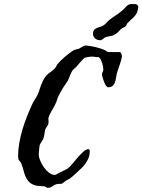

<svg xmlns="http://www.w3.org/2000/svg" viewBox="-20 -925 703 948"><path d="M69.3 -152.8Q69.3 -185.5 75.2 -219Q81.1 -252.4 90.8 -285.4Q100.6 -318.4 113.3 -350.1Q126 -381.8 139.6 -411.6Q146.5 -425.8 156.7 -441.4Q167 -457 171.4 -471.2L174.3 -480Q177.7 -490.7 181.6 -501.7Q185.5 -512.7 190.7 -523.4Q195.8 -534.2 202.6 -543.9Q209.5 -553.7 218.8 -561.5Q220.2 -562 224.9 -565.7Q229.5 -569.3 235.1 -573.7Q240.7 -578.1 245.1 -581.8Q249.5 -585.4 250 -586.9Q251.5 -587.4 253.4 -590.6Q255.4 -593.8 257.6 -597.4Q259.8 -601.1 261.5 -604.2Q263.2 -607.4 263.7 -608.4Q271 -617.2 280.3 -626.2Q289.6 -635.3 299.8 -644Q310.1 -652.8 320.3 -660.6Q330.6 -668.5 340.3 -674.8Q347.2 -679.2 354 -680.4Q360.8 -681.6 369.1 -684.1Q369.6 -684.6 373.8 -687Q377.9 -689.5 383.1 -692.4Q388.2 -695.3 392.8 -697.8Q397.5 -700.2 399.4 -700.2Q408.2 -700.2 424.3 -697.8Q440.4 -695.3 457.8 -690.9Q475.1 -686.5 490.2 -680.7Q505.4 -674.8 511.2 -668H571.8Q573.7 -668 575.7 -665.5Q577.6 -663.1 579.1 -659.7Q580.6 -656.2 581.3 -653.3Q582 -650.4 582 -648.9Q582 -641.6 578.6 -629.4Q575.2 -617.2 570.8 -604.2Q566.4 -591.3 562.3 -579.6Q558.1 -567.9 556.6 -561.5Q554.2 -552.2 552.7 -540.5Q551.3 -528.8 547.6 -518.6Q543.9 -508.3 536.4 -501.2Q528.8 -494.1 513.7 -494.1Q510.3 -494.1 506.8 -497.8Q503.4 -501.5 500.7 -506.1Q498 -510.7 495.8 -515.9Q493.7 -521 493.2 -523.9Q492.7 -524.4 491.2 -528.1Q489.7 -531.7 488.3 -536.6Q486.8 -541.5 485.4 -546.6Q483.9 -551.8 483.4 -555.2V-556.6Q483.4 -563.5 486.8 -569.8Q490.2 -576.2 490.2 -584.5Q490.2 -589.4 488.5 -597.9Q486.8 -606.4 483.9 -615.2Q481 -624 476.8 -631.8Q472.7 -639.6 467.3 -643.1H454.6Q448.7 -644 444.6 -644.8Q440.4 -645.5 435.1 -645.5Q426.8 -645.5 418.5 -644Q410.2 -642.6 397.9 -640.1Q390.1 -633.3 383.8 -626.2Q377.4 -619.1 371.3 -611.8Q365.2 -604.5 358.6 -597.2Q352.1 -589.8 343.8 -583.5Q338.9 -579.6 334.7 -572Q330.6 -564.5 327.1 -556.2Q323.7 -547.9 320.8 -539.8Q317.9 -531.7 314.9 -526.4L291.5 -491.7Q285.2 -480.5 277.1 -466.3Q269 -452.1 263.7 -439.5Q263.7 -438.5 262.7 -435.3Q261.7 -432.1 261.2 -430.7Q257.8 -419.4 252.2 -408.4Q246.6 -397.5 240.2 -386.7Q233.9 -376 228 -364.7Q222.2 -353.5 218.8 -341.3Q218.8 -340.3 219.2 -334.5Q219.7 -328.6 219.7 -323.7Q219.7 -321.3 219.7 -319.1Q219.7 -316.9 218.8 -315.9Q218.3 -311.5 216.3 -307.6Q214.4 -303.7 211.7 -299.8Q209 -295.9 206.5 -292Q204.1 -288.1 202.6 -283.7L196.8 -249Q194.3 -238.3 187 -228Q179.7 -217.8 175.8 -208Q175.3 -205.1 174.6 -198.7Q173.8 -192.4 173.1 -185.3Q172.4 -178.2 171.9 -172.1Q171.4 -166 171.4 -164.1Q171.4 -149.4 178.7 -131.6Q186 -113.8 197.3 -98.1Q208.5 -82.5 222.4 -72Q236.3 -61.5 249 -61.5Q252.9 -61.5 254.9 -62Q256.8 -62.5 258.5 -63.5Q260.3 -64.5 262.7 -66.4Q265.1 -68.4 270.5 -70.8L310.1 -90.3Q321.3 -97.2 335 -113.5Q348.6 -129.9 363 -146.5Q377.4 -163.1 391.4 -175.8Q405.3 -188.5 416.5 -188.5Q420.9 -188.5 422.1 -185.3Q423.3 -182.1 423.3 -178.2Q423.3 -175.8 422.9 -172.9Q422.4 -169.9 422.4 -168.9Q422.4 -158.7 418.2 -147.7Q414.1 -136.7 407.5 -126.2Q400.9 -115.7 393.1 -106.2Q385.3 -96.7 377.4 -90.3Q374.5 -87.4 367.2 -80.6Q359.9 -73.7 351.6 -66.2Q343.3 -58.6 335.4 -51.8Q327.6 -44.9 324.2 -43Q323.2 -42.5 320.3 -41Q317.4 -39.6 314.5 -37.8Q311.5 -36.1 308.8 -34.7Q306.2 -33.2 305.7 -32.7L289.1 -20.5Q286.6 -18.1 283.4 -17.6Q280.3 -17.1 277.8 -17.1H268.6L261.2 -16.1Q255.9 -15.1 251.5 -12.9Q247.1 -10.7 242.7 -7.8Q237.3 -3.9 231.7 -0.7Q226.1 2.4 213.9 2.4Q212.9 2.4 210.9 1.2Q209 0 206.8 -1.2Q204.6 -2.4 202.6 -3.7Q200.7 -4.9 200.2 -4.9Q198.7 -4.9 192.9 -5.4Q187 -5.9 180.2 -6.3Q173.3 -6.8 167.2 -7.6Q161.1 -8.3 159.7 -8.3Q136.7 -13.7 124.5 -26.1Q112.3 -38.6 105.7 -54.4Q99.1 -70.3 95 -87.9Q90.8 -105.5 83.5 -121.6Q83.5 -122.1 81.8 -123.8Q80.1 -125.5 78.4 -127.7Q76.7 -129.9 75.2 -131.8Q73.7 -133.8 73.7 -134.3Q71.3 -136.2 70.3 -143.6Q69.3 -150.9 69.3 -152.8ZM439.9 -766.6Q442.4 -776.9 448.5 -781.2Q454.6 -785.6 462.4 -788.3Q470.2 -791 478.5 -793.5Q486.8 -795.9 493.7 -801.8Q502.9 -808.6 508.1 -815.2Q513.2 -821.8 522.9 -828.6Q535.6 -838.9 549.8 -847.9Q564 -856.9 576.2 -867.2Q586.4 -874.5 592.5 -881.6Q598.6 -888.7 604 -893.8Q609.4 -898.9 615.5 -902.1Q621.6 -905.3 631.8 -905.3Q634.3 -905.3 637.2 -905Q640.1 -904.8 643.6 -904.3Q644.5 -905.3 646.5 -905.3Q647.5 -905.3 648.4 -904.8Q650.4 -904.3 652.6 -903.8Q654.8 -903.3 657.2 -900.9Q662.6 -897.5 662.6 -888.7Q662.6 -885.7 661.6 -880.9Q661.1 -878.4 660.4 -875.7Q659.7 -873 658.2 -869.6Q656.2 -860.4 650.4 -852.3Q644.5 -844.2 637.2 -837.2Q629.9 -830.1 622.1 -823.2Q614.3 -816.4 608.4 -809.6Q606.4 -805.2 604.5 -802.2Q603 -799.3 601.6 -797.1Q600.1 -794.9 599.1 -794.9Q598.6 -793.5 596.4 -792.2Q594.2 -791 591.6 -789.8Q588.9 -788.6 586.9 -787.8Q585 -787.1 584.5 -786.6Q576.2 -781.7 568.8 -772.9Q561.5 -764.2 552.2 -757.8Q543 -751.5 535.6 -749.3Q528.3 -747.1 522 -746.1Q515.6 -745.1 509.3 -743.9Q502.9 -742.7 496.1 -738.8Q495.6 -738.3 493.2 -736.3Q490.7 -734.4 487.5 -732.2Q484.4 -730 481.4 -728Q478.5 -726.1 477.1 -726.1Q474.1 -726.1 472.2 -726.6Q467.8 -726.6 464.8 -727.5Q453.1 -730 446 -739Q439 -748 439 -759.3Q439 -761.7 439.9 -766.6Z"/></svg>

Font: IM FELL English
Style: Italic
Weight: 400
Italic angle: -18°
Designer: Igino Marini
Foundry: Igino Marini
Version: 3.00